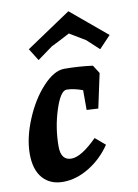

<svg xmlns="http://www.w3.org/2000/svg" viewBox="-88 -823 647 899"><g transform="rotate(-10 236.0 -373.5)"><path d="M235 -503Q302 -503 370 -494L395 -455L360 -292L305 -295V-389Q261 -405 229 -405Q200 -405 173 -321.5Q146 -238 146 -149Q146 -83 196 -83Q243 -83 319 -159L366 -119Q325 -58 264 -20.5Q203 17 140.5 17.5Q78 18 42.5 -22.5Q7 -63 7 -138Q7 -213 43 -300Q79 -387 133 -445Q187 -503 235 -503ZM301 -765 472 -622 417 -564 360 -617 285 -662Q217 -626 197 -617L124 -564L88 -622Z"/></g></svg>

Font: Andada
Style: Bold Italic
Weight: 700
Italic angle: -8.29999°
Designer: Carolina Giovagnoli
Foundry: Carolina Giovagnoli
Version: Version 1.003